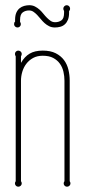

<svg xmlns="http://www.w3.org/2000/svg" viewBox="-20 -703 324 733"><path d="M246.1 -11.2Q249 -7.3 249 -2.9Q249 2.4 245.1 6.1Q241.2 9.8 235.8 9.8Q230.5 9.8 226.8 6.1Q223.1 2.4 223.1 -2.9Q223.1 -7.3 226.1 -11.2V-395Q226.1 -412.1 222.2 -429.2Q218.3 -446.3 208.7 -459.7Q199.2 -473.1 183.3 -481.7Q167.5 -490.2 143.1 -490.2Q122.1 -490.2 106.4 -481.7Q90.8 -473.1 80.6 -459.7Q70.3 -446.3 65.2 -429.2Q60.1 -412.1 60.1 -395V-11.2Q63 -7.3 63 -2.9Q63 2.4 59.1 6.1Q55.2 9.8 49.8 9.8Q44.4 9.8 40.8 6.1Q37.1 2.4 37.1 -2.9Q37.1 -7.3 40 -11.2V-487.8Q37.1 -492.7 37.1 -497.1Q37.1 -502.4 40.8 -506.1Q44.4 -509.8 49.8 -509.8Q55.2 -509.8 59.1 -506.1Q63 -502.4 63 -497.1Q63 -492.7 60.1 -487.8V-462.9Q73.7 -486.8 93.3 -498.3Q112.8 -509.8 143.1 -509.8Q172.9 -509.8 192.6 -499.8Q212.4 -489.7 224.4 -473.6Q236.3 -457.5 241.2 -437Q246.1 -416.5 246.1 -395ZM243.7 -653.8Q243.7 -638.2 239.3 -627.4Q234.9 -616.7 227.5 -610.1Q220.2 -603.5 210.2 -600.8Q200.2 -598.1 189.5 -598.1Q177.2 -598.1 167.5 -603Q157.7 -607.9 149.9 -615Q142.1 -622.1 135.3 -630.6Q128.4 -639.2 121.6 -646.2Q114.7 -653.3 107.4 -658.2Q100.1 -663.1 90.8 -663.1Q77.1 -663.1 66.9 -655.8Q56.6 -648.4 56.6 -627V-619.1Q59.6 -616.2 59.6 -610.8Q59.6 -605.5 55.9 -601.8Q52.2 -598.1 46.9 -598.1Q41.5 -598.1 37.6 -601.8Q33.7 -605.5 33.7 -610.8Q33.7 -617.7 37.6 -620.1V-627Q37.6 -643.6 42.2 -654.3Q46.9 -665 54.7 -671.4Q62.5 -677.7 72.3 -680.4Q82 -683.1 91.8 -683.1Q104 -683.1 113.5 -678.2Q123 -673.3 130.9 -666.3Q138.7 -659.2 145.5 -650.6Q152.3 -642.1 159.4 -635Q166.5 -627.9 173.8 -623Q181.2 -618.2 190.4 -618.2Q204.1 -618.2 214.4 -625.2Q224.6 -632.3 224.6 -653.8V-661.1Q221.7 -665.5 221.7 -669.9Q221.7 -675.3 225.6 -679.2Q229.5 -683.1 234.9 -683.1Q240.2 -683.1 243.9 -679.2Q247.6 -675.3 247.6 -669.9Q247.6 -666.5 246.3 -664.3Q245.1 -662.1 243.7 -660.2Z"/></svg>

Font: Wire One
Style: Regular
Weight: 400
Designer: Alexei Vanyashin, Gayaneh Bagdasaryan
Foundry: Cyreal Type Foundry
Version: Version 1.000